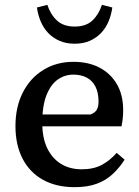

<svg xmlns="http://www.w3.org/2000/svg" viewBox="-20 -762 576 795"><path d="M289 13Q213 13 158 -17.5Q103 -48 73.5 -105Q44 -162 44 -240Q44 -319 74.5 -379Q105 -439 159.5 -472.5Q214 -506 284 -506Q347 -506 393 -481.5Q439 -457 464.5 -412.5Q490 -368 490 -306Q490 -287 488 -269.5Q486 -252 483 -239H109V-288H355Q375 -296 381.5 -309Q388 -322 388 -341Q388 -378 375.5 -403Q363 -428 339.5 -440.5Q316 -453 284 -453Q248 -453 219 -432.5Q190 -412 172.5 -368Q155 -324 155 -253Q155 -191 175.5 -148.5Q196 -106 232.5 -83.5Q269 -61 318 -61Q368 -61 402 -79.5Q436 -98 463 -129L496 -101Q475 -68 447.5 -42Q420 -16 381.5 -1.5Q343 13 289 13ZM133 -731 176 -742Q189 -702 216 -677Q243 -652 289 -652Q336 -652 362.5 -677Q389 -702 402 -742L445 -731Q441 -701 429.5 -673.5Q418 -646 398.5 -625.5Q379 -605 352 -593Q325 -581 289 -581Q254 -581 226.5 -593Q199 -605 179.5 -625.5Q160 -646 148.5 -673.5Q137 -701 133 -731Z"/></svg>

Font: Source Serif 4 Medium
Style: Regular
Weight: 500
Designer: Frank Grießhammer
Foundry: Adobe Systems Incorporated
Version: Version 4.004;hotconv 1.0.116;makeotfexe 2.5.65601